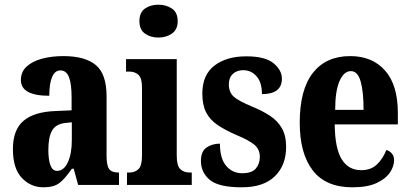

<svg xmlns="http://www.w3.org/2000/svg" viewBox="-20 -788 1747 818"><path d="M165 10Q111 10 73 -30Q35 -70 35 -153Q35 -235 80.5 -273.5Q126 -312 218 -315L285 -318V-374Q285 -430 274 -459Q263 -488 237 -488Q214 -488 202 -460Q190 -432 190 -380Q69 -380 69 -447Q69 -482 93.5 -504.5Q118 -527 159 -538Q200 -549 250 -549Q342 -549 388 -511Q434 -473 434 -378V-124Q434 -83 445 -68Q456 -53 484 -53H487V0H313L294 -69H286Q258 -28 234 -9Q210 10 165 10ZM223 -60Q252 -60 269 -96.5Q286 -133 286 -191V-267L257 -264Q217 -259 201.5 -231Q186 -203 186 -149Q186 -107 195 -83.5Q204 -60 223 -60Z M655 -628Q621 -628 597.5 -645Q574 -662 574 -698Q574 -735 597.5 -751.5Q621 -768 655 -768Q688 -768 712.5 -751.5Q737 -735 737 -698Q737 -662 712.5 -645Q688 -628 655 -628ZM521 0V-53H531Q555 -53 570 -67.5Q585 -82 585 -125V-415Q585 -455 570 -469Q555 -483 531 -483H517V-536H733V-125Q733 -82 748 -67.5Q763 -53 788 -53H797V0Z M1010 10Q912 10 874 -21.5Q836 -53 836 -103Q836 -143 860 -159.5Q884 -176 917 -176Q917 -113 943.5 -81.5Q970 -50 1012 -50Q1053 -50 1070 -70Q1087 -90 1087 -120Q1087 -152 1063.5 -171.5Q1040 -191 989 -212Q940 -233 907 -255.5Q874 -278 858 -309.5Q842 -341 842 -389Q842 -469 893.5 -508.5Q945 -548 1029 -548Q1110 -548 1145.5 -518.5Q1181 -489 1181 -453Q1181 -387 1096 -387Q1096 -437 1073 -463Q1050 -489 1016 -489Q989 -489 972 -473Q955 -457 955 -429Q955 -395 975.5 -376.5Q996 -358 1054 -334Q1098 -316 1130.5 -294.5Q1163 -273 1181 -241.5Q1199 -210 1199 -162Q1199 -84 1151 -37Q1103 10 1010 10Z M1481 10Q1368 10 1312.5 -62Q1257 -134 1257 -265Q1257 -406 1313 -477.5Q1369 -549 1472 -549Q1566 -549 1620.5 -487.5Q1675 -426 1675 -307V-258H1406Q1407 -157 1435.5 -110Q1464 -63 1519 -63Q1561 -63 1586.5 -88Q1612 -113 1626 -149Q1640 -145 1649.5 -134Q1659 -123 1659 -106Q1659 -79 1641 -52.5Q1623 -26 1584 -8Q1545 10 1481 10ZM1529 -320Q1529 -397 1516.5 -441Q1504 -485 1475 -485Q1445 -485 1426.5 -442.5Q1408 -400 1408 -320Z"/></svg>

Font: Noto Serif Khmer ExtraCondensed ExtraBold
Style: Regular
Weight: 800
Width: 2
Designer: Danh Hong and the Monotype Design Team
Foundry: Monotype Imaging Inc.
Version: Version 2.004; ttfautohint (v1.8.4.7-5d5b)